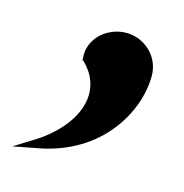

<svg xmlns="http://www.w3.org/2000/svg" viewBox="-75 -175 373 389"><g transform="rotate(15 112.0 19.0)"><path d="M-18 160 34 150C162 126 218 24 218 -51C218 -91 185 -122 146 -122C107 -122 70 -91 74 -50V-46L77 -44C122 0 109 57 64 102C53 113 41 123 27 132Z"/></g></svg>

Font: Charger Pro
Style: ExBd
Weight: 400
Designer: Jasper
Foundry: Cannot Into Space Fonts
Version: Version 1.09